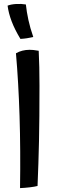

<svg xmlns="http://www.w3.org/2000/svg" viewBox="-20 -938 298 987"><path d="M183 -496Q183 -330 180.5 -214Q178 -98 173 18Q158 22 132.5 25Q107 28 83 29Q86 -167 80.5 -341.5Q75 -516 62 -664Q77 -673 95 -677.5Q113 -682 132 -682Q142 -682 151.5 -681Q161 -680 179 -677Q181 -636 182 -593Q183 -550 183 -496ZM113 -915Q117 -877 126 -835.5Q135 -794 151 -748Q135 -744 119 -741.5Q103 -739 85 -738Q56 -786 40 -828Q24 -870 19 -909Q37 -916 63.5 -917.5Q90 -919 113 -915Z"/></svg>

Font: Atma Medium
Style: Regular
Weight: 500
Designer: Gregori Vincens, Jeremie Hornus, Riccardo Olocco, Yoann Minet.
Foundry: black foundry
Version: Version 1.101;PS 1.100;hotconv 1.0.86;makeotf.lib2.5.63406